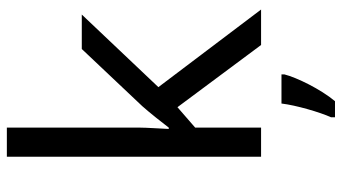

<svg xmlns="http://www.w3.org/2000/svg" viewBox="-244 -556 1021 574"><g transform="rotate(-90 267.0 -269.5)"><path d="M172 -363V-760H85V0H172V-197L233 -250L419 0H525L293 -307L510 -536H407L236 -355C218 -335 184 -292 172 -276H168C169 -301 172 -342 172 -363ZM331 70V61H244C239 104 218 176 203 209V221H251C287 178 322 106 331 70Z"/></g></svg>

Font: Noto Sans EgyptHiero
Style: Regular
Weight: 400
Designer: Monotype Design Team
Foundry: Monotype Imaging Inc.
Version: Version 2.002